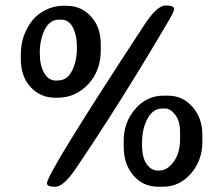

<svg xmlns="http://www.w3.org/2000/svg" viewBox="-20 -695 822 707"><path d="M263.2 -517.1V-523.4Q263.2 -564.5 248.5 -593.5Q233.9 -622.6 205.1 -622.6H196.8Q163.1 -622.6 144.8 -585.9Q126.5 -549.3 126.5 -501V-497.6Q126.5 -455.6 142.3 -427Q158.2 -398.4 185.5 -398.4H191.4L194.3 -398.9Q227.5 -398.9 245.4 -434.8Q263.2 -470.7 263.2 -517.1ZM588.4 -295.4H576.7Q543.5 -295.4 523.2 -258.1Q502.9 -220.7 502.9 -168.5V-165Q502.9 -114.7 519.8 -90.8Q536.6 -66.9 562.5 -66.9H565.4Q596.7 -66.9 619.9 -99.9Q643.1 -132.8 643.1 -180.7V-207.5Q643.1 -249.5 625.2 -272.5Q607.4 -295.4 588.4 -295.4ZM212.9 -673.8H223.1L228.5 -673.3Q278.8 -673.3 314.9 -634.5Q351.1 -595.7 351.1 -531.2V-509.8Q351.1 -434.6 304.7 -384.8Q258.3 -335 189.9 -335H184.6Q129.4 -335 93 -374Q56.6 -413.1 56.6 -478V-494.1Q56.6 -567.4 101.1 -622.1Q118.7 -643.6 148.9 -658.7Q179.2 -673.8 212.9 -673.8ZM152.8 -20Q152.8 -56.2 511.2 -603Q558.1 -674.8 589.6 -674.8Q621.1 -674.8 621.1 -662.1Q621.1 -652.8 601.6 -619.6Q425.8 -319.8 257.8 -72.3Q213.9 -7.3 183.3 -7.3Q152.8 -7.3 152.8 -20ZM582 -342.8H598.1Q652.8 -342.8 689 -301.3Q725.1 -259.8 725.1 -199.2V-172.4Q725.1 -104.5 683.1 -55.9Q641.1 -7.3 579.6 -7.3H563.5Q507.3 -7.3 471.4 -48.6Q435.5 -89.8 435.5 -155.3V-176.8Q435.5 -244.6 478 -293.7Q520.5 -342.8 582 -342.8Z"/></svg>

Font: Averia Gruesa Libre
Style: Regular
Weight: 400
Italic angle: -1.70001°
Version: Version 1.002